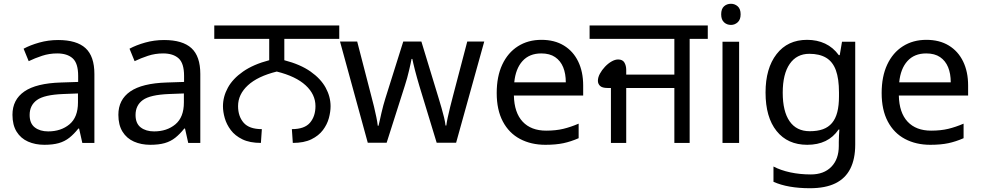

<svg xmlns="http://www.w3.org/2000/svg" viewBox="-20 -757 5199 1017"><path d="M288 -545Q386 -545 433 -502Q480 -459 480 -365V0H416L399 -76H395Q372 -47 347.5 -27.5Q323 -8 291.5 1Q260 10 215 10Q167 10 128.5 -7Q90 -24 68 -59.5Q46 -95 46 -149Q46 -229 109 -272.5Q172 -316 303 -320L394 -323V-355Q394 -422 365 -448Q336 -474 283 -474Q241 -474 203 -461.5Q165 -449 132 -433L105 -499Q140 -518 188 -531.5Q236 -545 288 -545ZM314 -259Q214 -255 175.5 -227Q137 -199 137 -148Q137 -103 164.5 -82Q192 -61 235 -61Q303 -61 348 -98.5Q393 -136 393 -214V-262Z M849 -545Q947 -545 994 -502Q1041 -459 1041 -365V0H977L960 -76H956Q933 -47 908.5 -27.5Q884 -8 852.5 1Q821 10 776 10Q728 10 689.5 -7Q651 -24 629 -59.5Q607 -95 607 -149Q607 -229 670 -272.5Q733 -316 864 -320L955 -323V-355Q955 -422 926 -448Q897 -474 844 -474Q802 -474 764 -461.5Q726 -449 693 -433L666 -499Q701 -518 749 -531.5Q797 -545 849 -545ZM875 -259Q775 -255 736.5 -227Q698 -199 698 -148Q698 -103 725.5 -82Q753 -61 796 -61Q864 -61 909 -98.5Q954 -136 954 -214V-262Z M1362 0Q1303 0 1264 -19Q1225 -38 1202.5 -68Q1180 -98 1170.5 -131.5Q1161 -165 1161 -194Q1161 -245 1187 -292.5Q1213 -340 1267.5 -378Q1322 -416 1406 -438V-551H1115V-622H1777V-551H1486V-438Q1571 -416 1625 -378Q1679 -340 1705 -292.5Q1731 -245 1731 -194Q1731 -165 1722 -131.5Q1713 -98 1690.5 -68Q1668 -38 1629 -19Q1590 0 1531 0L1526 -73Q1593 -73 1622 -107Q1651 -141 1651 -195Q1651 -257 1599 -305Q1547 -353 1446 -378Q1345 -353 1293 -305Q1241 -257 1241 -195Q1241 -141 1270.5 -107Q1300 -73 1367 -73Z M2201 -303Q2195 -324 2189 -344.5Q2183 -365 2178.5 -383.5Q2174 -402 2170 -418Q2166 -434 2164 -445H2160Q2158 -434 2154.5 -418Q2151 -402 2146.5 -383Q2142 -364 2136.5 -343.5Q2131 -323 2124 -302L2028 -1H1928L1781 -537H1872L1946 -251Q1954 -222 1961 -192.5Q1968 -163 1973.5 -136.5Q1979 -110 1981 -91H1985Q1988 -103 1992 -121Q1996 -139 2000.5 -159Q2005 -179 2010.5 -199Q2016 -219 2021 -235L2116 -537H2212L2304 -235Q2311 -212 2318.5 -186Q2326 -160 2332 -135.5Q2338 -111 2340 -92H2344Q2346 -109 2351.5 -134.5Q2357 -160 2364.5 -190.5Q2372 -221 2380 -251L2455 -537H2545L2396 -1H2293Z M2848 -546Q2917 -546 2966.5 -516Q3016 -486 3042.5 -431.5Q3069 -377 3069 -304V-251H2702Q2704 -160 2748.5 -112.5Q2793 -65 2873 -65Q2924 -65 2963.5 -74.5Q3003 -84 3045 -102V-25Q3004 -7 2964 1.5Q2924 10 2869 10Q2793 10 2734.5 -21Q2676 -52 2643.5 -113.5Q2611 -175 2611 -264Q2611 -352 2640.5 -415Q2670 -478 2723.5 -512Q2777 -546 2848 -546ZM2847 -474Q2784 -474 2747.5 -433.5Q2711 -393 2704 -321H2977Q2977 -367 2963 -401Q2949 -435 2920.5 -454.5Q2892 -474 2847 -474Z M3216 0V-291H3198Q3170 -291 3158.5 -302Q3147 -313 3147 -329Q3147 -347 3157.5 -366.5Q3168 -386 3184.5 -403.5Q3201 -421 3219.5 -431.5Q3238 -442 3254 -442Q3278 -442 3287.5 -425.5Q3297 -409 3297 -387V-362H3552V-551H3103V-622H3729V-551H3633V0H3552V-291H3297V0Z M3895 -536V0H3807V-536ZM3852 -737Q3872 -737 3887.5 -723.5Q3903 -710 3903 -681Q3903 -653 3887.5 -639Q3872 -625 3852 -625Q3830 -625 3815 -639Q3800 -653 3800 -681Q3800 -710 3815 -723.5Q3830 -737 3852 -737Z M4255 -546Q4308 -546 4350.5 -526Q4393 -506 4423 -465H4428L4440 -536H4510V9Q4510 85 4484 136.5Q4458 188 4405 214Q4352 240 4270 240Q4212 240 4163.5 231.5Q4115 223 4077 206V125Q4115 145 4166 156Q4217 167 4275 167Q4344 167 4383.5 126.5Q4423 86 4423 16V-5Q4423 -17 4424 -39.5Q4425 -62 4426 -71H4422Q4394 -30 4352.5 -10Q4311 10 4256 10Q4152 10 4093.5 -63Q4035 -136 4035 -267Q4035 -395 4093.5 -470.5Q4152 -546 4255 -546ZM4267 -472Q4200 -472 4163 -418.5Q4126 -365 4126 -266Q4126 -167 4162.5 -114.5Q4199 -62 4269 -62Q4310 -62 4339 -72.5Q4368 -83 4387 -105.5Q4406 -128 4415 -163Q4424 -198 4424 -246V-267Q4424 -340 4407.5 -385Q4391 -430 4356 -451Q4321 -472 4267 -472Z M4887 -546Q4956 -546 5005.5 -516Q5055 -486 5081.5 -431.5Q5108 -377 5108 -304V-251H4741Q4743 -160 4787.5 -112.5Q4832 -65 4912 -65Q4963 -65 5002.5 -74.5Q5042 -84 5084 -102V-25Q5043 -7 5003 1.5Q4963 10 4908 10Q4832 10 4773.5 -21Q4715 -52 4682.5 -113.5Q4650 -175 4650 -264Q4650 -352 4679.5 -415Q4709 -478 4762.5 -512Q4816 -546 4887 -546ZM4886 -474Q4823 -474 4786.5 -433.5Q4750 -393 4743 -321H5016Q5016 -367 5002 -401Q4988 -435 4959.5 -454.5Q4931 -474 4886 -474Z"/></svg>

Font: gurmukhi15
Style: Book
Weight: 400
Designer: Jelle Bosma - Monotype Design Team
Foundry: Monotype Imaging Inc.
Version: Version 2.003